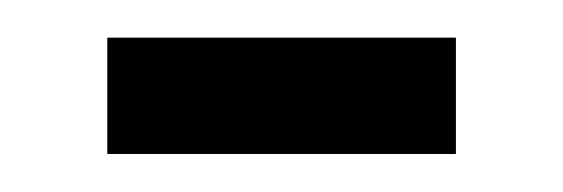

<svg xmlns="http://www.w3.org/2000/svg" viewBox="-20 -304 299 102"><path d="M37 -284H222.2V-222.2H37Z"/></svg>

Font: Slabo 27px
Style: Regular
Weight: 400
Version: Version 1.02 Build 003a